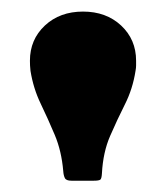

<svg xmlns="http://www.w3.org/2000/svg" viewBox="-20 -786 294 340"><path d="M220 -660.5Q215 -628.5 201.2 -601.2Q187.5 -574 175 -545.2Q162.5 -516.5 160.5 -479Q160 -470 157.8 -468Q155.5 -466 146 -466H106.5Q97 -466 94.8 -470.8Q92.5 -475.5 92 -483Q89 -518.5 77 -547Q65 -575.5 52 -602.5Q39 -629.5 34 -660.5Q33.5 -666 33.2 -670Q33 -674 33 -678.5Q33 -716 59.5 -740.8Q86 -765.5 127 -765.5Q168 -765.5 194.5 -740.8Q221 -716 221 -678.5Q221 -674 221 -670Q221 -666 220 -660.5Z"/></svg>

Font: Besley* Narrow Heavy
Style: Regular
Weight: 800
Width: 4
Designer: Owen Earl
Foundry: indestructible type*
Version: Version 3.000; ttfautohint (v1.8.3)